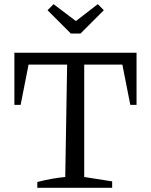

<svg xmlns="http://www.w3.org/2000/svg" viewBox="-20 -901 724 921"><path d="M635 -648V-398H605L567 -591H384V-52L518 -31V0H159V-28Q194 -37 227 -43Q260 -49 293 -52L302 -591H117L79 -398H49V-648ZM320 -740 208 -852 237 -881 344 -800 449 -881 478 -852 366 -740Z"/></svg>

Font: Piazzolla SC
Style: Regular
Weight: 400
Designer: Juan Pablo del Peral
Foundry: Huerta Tipografica
Version: Version 1.330